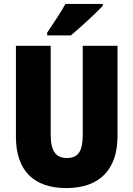

<svg xmlns="http://www.w3.org/2000/svg" viewBox="-20 -947 679 977"><path d="M503 -917V-927H313C289 -883 252 -829 220 -781V-767H341C392 -810 470 -882 503 -917ZM578 -255V-714H401V-262C401 -175 377 -143 320 -143C266 -143 238 -176 238 -261V-714H61V-251C61 -79 152 10 317 10C488 10 578 -85 578 -255Z"/></svg>

Font: Noto Sans Khmer Condensed Black
Style: Regular
Weight: 900
Width: 3
Designer: Danh Hong and the Monotype Design Team
Foundry: Monotype Imaging Inc.
Version: Version 2.004